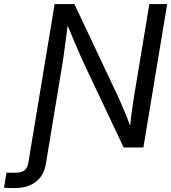

<svg xmlns="http://www.w3.org/2000/svg" viewBox="-121 -748 870 974"><path d="M-100.6 204.1 -87.9 127.4Q-80.1 127.9 -67.4 128.2Q-54.7 128.4 -48.3 128.4Q-12.2 128.4 2.9 116.5Q18.1 104.5 22.5 79.1L45.9 -62.5H135.7L111.8 83Q101.6 143.1 60.5 174.6Q19.5 206.1 -48.8 206.1Q-65.4 206.1 -78.9 205.6Q-92.3 205.1 -100.6 204.1ZM35.6 0 156.2 -727.5H256.3L478 -257.8Q484.9 -242.7 496.3 -216.6Q507.8 -190.4 521 -158Q534.2 -125.5 545.9 -90.8L536.1 -81.1Q539.1 -113.8 543.5 -149.9Q547.9 -186 552.7 -217.8Q557.6 -249.5 560.5 -268.1L636.7 -727.5H727.1L606.4 0H506.3L308.6 -418Q298.8 -439 285.4 -469Q272 -499 254.6 -540.3Q237.3 -581.5 214.4 -636.7L226.1 -649.9Q218.8 -591.8 212.9 -546.9Q207 -502 202.6 -470Q198.2 -438 194.8 -418.9L125.5 0Z"/></svg>

Font: Inter 24pt
Style: Italic
Weight: 400
Italic angle: -9.3988°
Designer: Rasmus Andersson
Foundry: rsms
Version: Version 4.001;git-66647c0bb